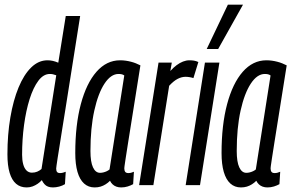

<svg xmlns="http://www.w3.org/2000/svg" viewBox="-20 -810 1274 840"><path d="M211.8 10Q199.1 10 190.1 6.5Q181.1 3.1 174.6 -4.2Q168.1 -11.4 162.9 -21.9Q155.3 -13.3 144.9 -6.1Q134.5 1.1 122.4 5.6Q110.4 10 96.5 10Q69 10 50.4 -6Q31.7 -22 22.1 -54.1Q12.5 -86.1 12.5 -134.9Q12.5 -221.5 25.3 -296.3Q38 -371.1 61.2 -427.3Q84.4 -483.5 116.5 -514.9Q148.6 -546.2 187.6 -546.2Q199.8 -546.2 211.2 -543.6Q222.7 -541 235 -535.7L267.7 -740H330.7Q317.6 -655.8 305.8 -582.6Q294 -509.5 284.4 -447.4Q274.8 -385.3 266.5 -334.1Q258.1 -282.8 251.7 -242.1Q245.3 -201.4 240.4 -170.4Q235.5 -139.4 232.1 -118.3Q228.7 -97.1 227.3 -85.9Q225.8 -74.8 225.8 -72.5Q225.8 -62.3 229.7 -57.5Q233.7 -52.8 242.7 -52.8Q248.9 -52.8 255.4 -54.5Q261.8 -56.3 267.6 -58.6L264.2 -4.3Q253.3 2.5 238.9 6.3Q224.5 10 211.8 10ZM119.4 -54.6Q132.5 -54.6 142.9 -59Q153.4 -63.5 161.6 -70.7L226.1 -480.6Q217.9 -483.7 211.7 -485Q205.5 -486.4 198 -486.4Q170.1 -486.4 147.9 -456.8Q125.6 -427.2 109.6 -376.6Q93.7 -326.1 85.2 -263.1Q76.7 -200.1 76.7 -132.5Q76.7 -109.5 81.5 -91.6Q86.3 -73.7 96 -64.1Q105.8 -54.6 119.4 -54.6Z M510.1 10Q498.4 10 488.9 6.5Q479.5 3.1 472.6 -3.5Q465.7 -10 461.3 -19.1Q452.7 -10.3 442.3 -3.8Q431.9 2.8 420.2 6.4Q408.5 10 394 10Q366.8 10 347.8 -7.1Q328.8 -24.2 319 -57.9Q309.3 -91.6 309.3 -140.3Q309.3 -263.2 333.6 -354.3Q357.9 -445.5 402 -495.9Q446.2 -546.2 505.4 -546.2Q517.6 -546.2 529.4 -544.6Q541.2 -543 552.7 -540Q564.2 -537.1 574.4 -533Q584.6 -528.9 594.3 -524Q574.2 -398.5 561.3 -316.7Q548.3 -235 540.6 -186.8Q532.9 -138.6 529.4 -115.1Q525.8 -91.5 524.8 -83.6Q523.8 -75.7 523.8 -73.7Q523.8 -63.3 527.9 -58Q532 -52.8 541.7 -52.8Q547.9 -52.8 553.5 -54.2Q559.1 -55.6 565.9 -58.6L562.5 -4.3Q552.3 1.5 538.6 5.8Q524.9 10 510.1 10ZM459.2 -68.6 523.7 -479.9Q518.3 -483.7 512.5 -485Q506.7 -486.4 498.5 -486.4Q465.1 -486.4 437.2 -444.1Q409.3 -401.7 392.5 -325.8Q375.7 -249.8 375.7 -149.1Q375.7 -101.8 386.8 -77.9Q397.9 -53.9 417.8 -53.9Q425.3 -53.9 432.6 -55.8Q440 -57.6 447 -60.9Q454 -64.2 459.2 -68.6Z M731.6 -536.2 725.3 -499.5Q738.9 -514.6 752.7 -524.9Q766.5 -535.2 780.6 -540.7Q794.7 -546.2 808.4 -546.2Q819.4 -546.2 828.8 -544.7Q838.1 -543.2 847.8 -538.6L826.2 -468.3Q817.5 -471.3 808.5 -472.6Q799.6 -474 791.8 -474Q774.9 -474 757.5 -465.1Q740 -456.2 720.1 -434.7L651 0H588.6L673.6 -536.2Z M855 0H792.3L876.6 -536.2H939.9ZM884.4 -595.7 977 -789.7H1043.2L934.5 -595.7Z M1150.1 10Q1138.4 10 1128.9 6.5Q1119.5 3.1 1112.6 -3.5Q1105.7 -10 1101.3 -19.1Q1092.7 -10.3 1082.3 -3.8Q1071.9 2.8 1060.2 6.4Q1048.5 10 1034 10Q1006.8 10 987.8 -7.1Q968.8 -24.2 959 -57.9Q949.3 -91.6 949.3 -140.3Q949.3 -263.2 973.6 -354.3Q997.9 -445.5 1042 -495.9Q1086.2 -546.2 1145.4 -546.2Q1157.6 -546.2 1169.4 -544.6Q1181.2 -543 1192.7 -540Q1204.2 -537.1 1214.4 -533Q1224.6 -528.9 1234.3 -524Q1214.2 -398.5 1201.3 -316.7Q1188.3 -235 1180.6 -186.8Q1172.9 -138.6 1169.4 -115.1Q1165.8 -91.5 1164.8 -83.6Q1163.8 -75.7 1163.8 -73.7Q1163.8 -63.3 1167.9 -58Q1172 -52.8 1181.7 -52.8Q1187.9 -52.8 1193.5 -54.2Q1199.1 -55.6 1205.9 -58.6L1202.5 -4.3Q1192.3 1.5 1178.6 5.8Q1164.9 10 1150.1 10ZM1099.2 -68.6 1163.7 -479.9Q1158.3 -483.7 1152.5 -485Q1146.7 -486.4 1138.5 -486.4Q1105.1 -486.4 1077.2 -444.1Q1049.3 -401.7 1032.5 -325.8Q1015.7 -249.8 1015.7 -149.1Q1015.7 -101.8 1026.8 -77.9Q1037.9 -53.9 1057.8 -53.9Q1065.3 -53.9 1072.6 -55.8Q1080 -57.6 1087 -60.9Q1094 -64.2 1099.2 -68.6Z"/></svg>

Font: Georama ExtraCondensed Thin
Style: Italic
Weight: 100
Width: 2
Italic angle: -9°
Designer: Jean-Baptiste Levee
Foundry: Production Type
Version: Version 1.001